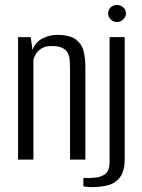

<svg xmlns="http://www.w3.org/2000/svg" viewBox="-20 -645 575 776"><path d="M53 0V-495H104L112 -442Q120 -472 149 -488Q178 -504 209 -504Q262 -504 286.5 -485.5Q311 -467 318 -437.5Q325 -408 325 -373V0H263V-364Q263 -382 262 -399Q261 -416 254.5 -429.5Q248 -443 233 -451Q218 -459 189 -459Q164 -459 148.5 -449.5Q133 -440 125.5 -427.5Q118 -415 115 -404V0ZM344 111Q339 111 329.5 110Q320 109 317 108V74Q321 74 330 74.5Q339 75 346 74Q382 74 402.5 60.5Q423 47 423 10V-495H484V-3Q484 47 464.5 72Q445 97 413.5 104.5Q382 112 344 111ZM453 -556Q438 -556 427.5 -566.5Q417 -577 417 -591Q417 -606 427.5 -615.5Q438 -625 453 -625Q467 -625 478 -615.5Q489 -606 489 -591Q489 -577 478 -566.5Q467 -556 453 -556Z"/></svg>

Font: Alumni Sans Thin
Style: Regular
Weight: 400
Version: Version 1.018